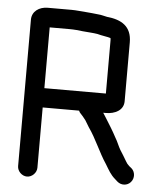

<svg xmlns="http://www.w3.org/2000/svg" viewBox="-51 -715 682 793"><g transform="rotate(5 290.0 -318.0)"><path d="M465 -312V-556C465 -623 422 -647 362 -653C350 -655 340 -659 325 -660C314 -661 282 -665 274 -665C255 -666 233 -669 214 -669H115C80 -669 50 -649 50 -614V-7C50 14 69 33 90 33C111 33 130 14 130 -7V-257H281C282 -253 285 -249 288 -246L298 -235C303 -229 307 -224 310 -220L327 -192C359 -147 380 -92 411 -46C425 -23 434 -5 454 12L464 21C481 36 506 34 520 18C535 1 533 -25 517 -39L507 -47C499 -55 497 -57 492 -66C485 -79 473 -97 465 -110C456 -125 450 -143 440 -159C424 -189 413 -206 395 -235L381 -257H392C429 -257 465 -274 465 -312ZM130 -337V-589H214C232 -589 251 -587 267 -585C286 -583 312 -582 329 -579C346 -574 367 -572 384 -567C385 -562 385 -559 385 -556V-337Z"/></g></svg>

Font: Electronic
Style: ExBd
Weight: 800
Version: Version 1.011